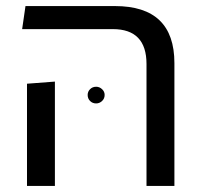

<svg xmlns="http://www.w3.org/2000/svg" viewBox="-20 -613 667 633"><path d="M463 0V-402Q463 -517 352 -517H53L64 -593H359Q555 -593 555 -405V0ZM69 0V-337L161 -344V0ZM297 -272Q285 -272 277 -280Q269 -288 269 -300Q269 -311 277 -319Q285 -327 297 -327Q308 -327 316.5 -319Q325 -311 325 -300Q325 -288 316.5 -280Q308 -272 297 -272Z"/></svg>

Font: Go Noto Current
Style: Regular
Weight: 400
Designer: Monotype Design Team
Foundry: Monotype Imaging Inc.
Version: Version 2.007; ttfautohint (v1.8) -l 8 -r 50 -G 200 -x 14 -D